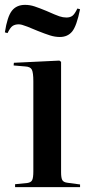

<svg xmlns="http://www.w3.org/2000/svg" viewBox="-24 -769 377 789"><path d="M38 0V-12L88 -17Q103 -19 108 -28.5Q113 -38 113 -65V-435Q113 -470 107 -482.5Q101 -495 79 -496L32 -500L33 -511L220 -520L227 -515V-61Q227 -38 232 -29Q237 -20 253 -18L305 -11V0ZM222 -617Q202 -617 181.5 -623.5Q161 -630 131 -642Q103 -654 88.5 -659.5Q74 -665 66.5 -667Q59 -669 53 -669Q38 -669 28 -662.5Q18 -656 7 -633L-4 -636Q6 -701 25 -725Q44 -749 79 -749Q99 -749 118.5 -742.5Q138 -736 167 -724Q205 -707 220 -702Q235 -697 249 -697Q264 -697 273.5 -704Q283 -711 294 -734L305 -731Q291 -662 272.5 -639.5Q254 -617 222 -617Z"/></svg>

Font: Literata 72pt Medium
Style: Regular
Weight: 500
Designer: Latin by Veronika Burian and Jose Scaglione. Greek by Irene Vlachou. Cyrillic by Vera Evstafieva.
Foundry: TypeTogether
Version: Version 3.002